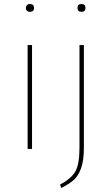

<svg xmlns="http://www.w3.org/2000/svg" viewBox="-20 -744 556 959"><path d="M129 -724Q150 -724 150 -704Q150 -685 129 -685Q120 -685 114.5 -690.5Q109 -696 109 -704Q109 -712 114.5 -718Q120 -724 129 -724ZM407 -704Q407 -685 387 -685Q367 -685 367 -704Q367 -724 387 -724Q407 -724 407 -704ZM140 -519V0H118V-519ZM399 -519V-6Q399 56 385.5 94.5Q372 133 350.5 153Q329 173 286 195L280 178Q335 149 356 113Q377 77 377 -7V-519Z"/></svg>

Font: FiraGO Thin
Style: Regular
Weight: 100
Designer: bBox Type
Foundry: bBox Type GmbH
Version: Version 1.001;PS 001.001;hotconv 1.0.88;makeotf.lib2.5.64775